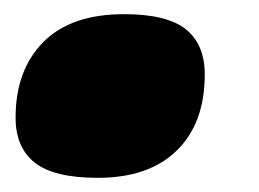

<svg xmlns="http://www.w3.org/2000/svg" viewBox="-20 -242 366 271"><path d="M2 -76Q2 -143 41 -182.5Q80 -222 155 -222Q216 -222 242.5 -200.5Q269 -179 269 -137Q269 -68 229.5 -29.5Q190 9 118 9Q56 9 29 -12.5Q2 -34 2 -76Z"/></svg>

Font: Georama Extended Black
Style: Italic
Weight: 900
Width: 7
Italic angle: -9°
Designer: Jean-Baptiste Levee
Foundry: Production Type
Version: Version 1.000